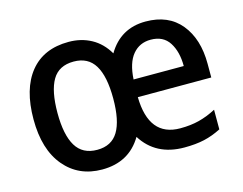

<svg xmlns="http://www.w3.org/2000/svg" viewBox="-82 -676 1030 813"><g transform="rotate(-15 433.0 -269.5)"><path d="M612 -548Q712 -548 766 -482Q820 -416 820 -307V-247H498Q501 -73 638 -73Q684 -73 721 -82.5Q758 -92 796 -112V-26Q759 -7 721.5 1.5Q684 10 634 10Q509 10 449 -86Q392 10 274 10Q171 10 109 -64Q47 -138 47 -270Q47 -403 106 -476Q165 -549 275 -549Q330 -549 374 -525Q418 -501 446 -453Q502 -548 612 -548ZM613 -468Q564 -468 534 -432Q504 -396 500 -324H720Q720 -387 694 -427.5Q668 -468 613 -468ZM274 -463Q209 -463 180.5 -414.5Q152 -366 152 -270Q152 -174 181.5 -125Q211 -76 275 -76Q338 -76 367 -124Q396 -172 396 -269Q396 -366 366.5 -414.5Q337 -463 274 -463Z"/></g></svg>

Font: Noto Sans Telugu SemiCondensed Medium
Style: Regular
Weight: 500
Width: 4
Designer: Jelle Bosma - Monotype Design Team
Foundry: Monotype Imaging Inc.
Version: Version 2.005; ttfautohint (v1.8.4.7-5d5b)